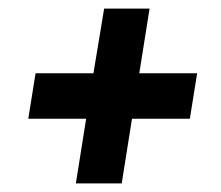

<svg xmlns="http://www.w3.org/2000/svg" viewBox="-20 -533 515 448"><path d="M157 -105 181 -256H46L63 -362H198L223 -513H329L305 -362H440L423 -256H288L264 -105Z"/></svg>

Font: Georama SemiBold
Style: Italic
Weight: 600
Italic angle: -9°
Designer: Jean-Baptiste Levee
Foundry: Production Type
Version: Version 1.000